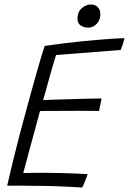

<svg xmlns="http://www.w3.org/2000/svg" viewBox="-20 -830 574 855"><path d="M346 5Q290 1.5 237 -0.5Q184 -2.5 126 -2.5Q99.5 -3 69 -3.2Q38.5 -3.5 12 -3Q29 -77.5 47.8 -152.5Q66.5 -227.5 85 -295.5Q121 -429 145 -513.2Q169 -597.5 179 -625.5Q268.5 -638.5 344.2 -646Q420 -653.5 470.5 -656.8Q521 -660 534.5 -660Q530.5 -644.5 526.8 -633Q523 -621.5 517.5 -607.5L229.5 -585Q225 -570 216.8 -542.8Q208.5 -515.5 200 -484.5Q191.5 -453.5 184 -426.2Q176.5 -399 172 -384.5Q183.5 -385 208.8 -385.8Q234 -386.5 266.5 -387.5Q299 -388.5 332 -389.5Q365 -390.5 391.8 -391Q418.5 -391.5 432.5 -391.5L421 -336Q413.5 -336 388.5 -336.2Q363.5 -336.5 329.5 -336.5Q295.5 -336.5 260.5 -336.2Q225.5 -336 197.8 -336Q170 -336 158 -335.5Q156 -328 149.5 -303.8Q143 -279.5 134 -246.2Q125 -213 115.2 -177.5Q105.5 -142 97.2 -110.5Q89 -79 83.5 -59.5Q97.5 -60 125.2 -60.2Q153 -60.5 174.5 -60.5Q212 -60.5 250.2 -59.5Q288.5 -58.5 320.5 -57.2Q352.5 -56 370.5 -54.5Q367.5 -47 364.5 -38Q361.5 -29 357.8 -20.8Q354 -12.5 351.2 -5.8Q348.5 1 346 5ZM384 -810Q404.5 -810 415.8 -797.8Q427 -785.5 427 -767.5Q427 -749.5 419.2 -735.8Q411.5 -722 399.2 -714.5Q387 -707 372.5 -707Q353 -707 339 -716.8Q325 -726.5 325 -746.5Q325 -777.5 344.5 -793.8Q364 -810 384 -810Z"/></svg>

Font: Grandstander Thin ExtraLight
Style: Italic
Weight: 250
Italic angle: -15°
Version: Version 1.200